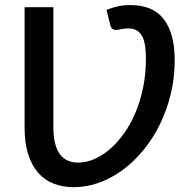

<svg xmlns="http://www.w3.org/2000/svg" viewBox="-20 -749 770 777"><path d="M411 -709 426 -648.5C427.3 -642.8 429.2 -638.5 431.8 -635.5C434.2 -632.5 437.2 -630.4 440.5 -629.2C443.8 -628.1 447.3 -627.6 451 -627.8C454.7 -627.9 458.3 -628.3 462 -629C467.7 -630.7 473.9 -631.9 480.7 -632.7C487.6 -633.6 493.8 -634 499.5 -634C514.5 -634 526.7 -630.7 536 -624.2C545.3 -617.7 552.5 -609 557.5 -598C562.5 -587 565.9 -574.1 567.7 -559.2C569.6 -544.4 570.5 -528.7 570.5 -512C570.5 -470.3 566.7 -431 559 -394C551.3 -357 540.8 -322.8 527.5 -291.5C514.2 -260.2 498.6 -232.2 480.7 -207.5C462.9 -182.8 443.8 -161.8 423.5 -144.5C403.2 -127.2 382.2 -113.9 360.5 -104.7C338.8 -95.6 317.5 -91 296.5 -91C280.8 -91 266.8 -93.7 254.5 -99C242.2 -104.3 231.7 -112.7 223 -124.2C214.3 -135.7 207.7 -150.5 203 -168.5C198.3 -186.5 196 -208 196 -233V-720H79.5V-233C79.5 -191.3 84.3 -155.2 94 -124.7C103.7 -94.2 117.2 -69.2 134.7 -49.5C152.2 -29.8 173.2 -15.2 197.7 -5.7C222.2 3.8 249.3 8.5 279 8.5C313.7 8.5 347.9 2.3 381.7 -10C415.6 -22.3 447.6 -39.7 477.7 -62C507.9 -84.3 535.7 -111.2 561.2 -142.5C586.7 -173.8 608.8 -208.5 627.5 -246.5C646.2 -284.5 660.7 -325.4 671.2 -369.3C681.7 -413.1 687 -458.5 687 -505.5C687 -577.2 672.4 -632.3 643.2 -670.8C614.1 -709.3 568.7 -728.5 507 -728.5C488.7 -728.5 472.2 -726.8 457.5 -723.5C442.8 -720.2 427.3 -715.3 411 -709Z"/></svg>

Font: Lato Semibold
Style: Regular
Weight: 600
Designer: Lukasz Dziedzic
Foundry: tyPoland Lukasz Dziedzic
Version: Version 2.006; 2014-01-15